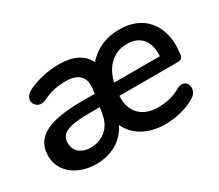

<svg xmlns="http://www.w3.org/2000/svg" viewBox="-96 -707 1057 927"><g transform="rotate(-30 432.0 -244.0)"><path d="M214 10C293 10 365 -24 402 -99C434 -30 504 10 600 10C654 10 724 -5 771 -36C821 -70 791 -143 733 -109C697 -87 652 -78 610 -78C520 -78 469 -132 474 -220H799C815 -220 827 -227 829 -243L830 -257C845 -365 799 -498 631 -498C556 -498 497 -469 453 -420C428 -471 376 -498 298 -498C243 -498 181 -487 126 -461C57 -430 96 -354 154 -381C198 -403 239 -411 284 -411C360 -411 390 -373 378 -303L376 -288H306C116 -288 31 -243 31 -140C31 -43 120 10 214 10ZM144 -147C144 -201 188 -220 314 -220H365L359 -185C348 -112 294 -72 229 -72C182 -72 144 -99 144 -147ZM484 -288C499 -356 546 -419 629 -419C713 -419 744 -361 739 -288Z"/></g></svg>

Font: SN Pro Semibold
Style: Italic
Weight: 600
Italic angle: -9°
Designer: Tobias Whetton
Foundry: Supernotes
Version: Version 1.001;Glyphs 3.2 (3249)